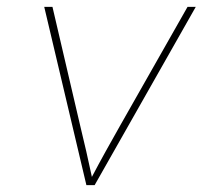

<svg xmlns="http://www.w3.org/2000/svg" viewBox="-20 -540 640 560"><path d="M232 0 109 -520H133L214 -173Q223 -136 231.5 -99Q240 -62 248 -24Q268 -62 288.5 -99Q309 -136 330 -173L527 -520H551L256 0Z"/></svg>

Font: Iosevka Aile Thin
Style: Italic
Weight: 100
Italic angle: -9°
Designer: Belleve Invis
Foundry: Belleve Invis
Version: Version 31.1.0; ttfautohint (v1.8.4)